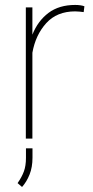

<svg xmlns="http://www.w3.org/2000/svg" viewBox="-20 -558 374 773"><path d="M319.8 -532.7 316.9 -509.3Q309.1 -510.3 300.5 -511.2Q292 -512.2 282.7 -512.2Q209 -512.2 166 -464.6Q123 -417 110.4 -345.7V0H84V-528.3H110.4V-418.5Q132.3 -473.6 175 -505.9Q217.8 -538.1 282.7 -538.1Q294.9 -538.1 304.2 -536.6Q313.5 -535.2 319.8 -532.7ZM110.8 39.1V76.7Q110.8 115.2 99.1 144.5Q87.4 173.8 68.8 194.8L50.8 179.2Q67.9 154.8 76.2 132.1Q84.5 109.4 84.5 77.6V39.1Z"/></svg>

Font: Vazirmatn RD FD Thin
Style: Regular
Weight: 100
Designer: Saber Rastikerdar
Foundry: Saber Rastikerdar
Version: Version 33.003